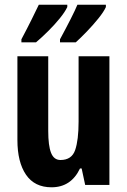

<svg xmlns="http://www.w3.org/2000/svg" viewBox="-20 -786 541 816"><path d="M445 -547V0H342L327 -70H320Q282 10 199 10Q127 10 90.5 -43.5Q54 -97 54 -191V-547H185V-229Q185 -167 197 -136.5Q209 -106 237 -106Q285 -106 299.5 -148.5Q314 -191 314 -269V-547ZM430 -756Q421 -736 398.5 -708Q376 -680 349.5 -652.5Q323 -625 302 -606H235V-619Q260 -665 280.5 -705.5Q301 -746 309 -766H430ZM266 -756Q256 -735 234.5 -708.5Q213 -682 186 -655Q159 -628 133 -606H71V-619Q96 -666 115.5 -705.5Q135 -745 145 -766H266Z"/></svg>

Font: Noto Sans Lao UI ExtCond
Style: Bold
Weight: 700
Width: 2
Designer: Monotype Design Team
Foundry: Monotype Imaging Inc.
Version: Version 2.000; ttfautohint (v1.8.4.7-5d5b)